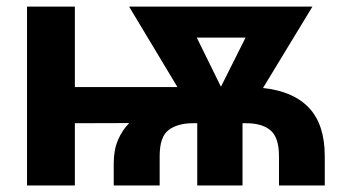

<svg xmlns="http://www.w3.org/2000/svg" viewBox="-20 -566 1062 586"><path d="M327.1 0V-67.4Q327.1 -108.4 340.1 -138.7Q353 -168.9 374.5 -190.4L208.5 -189.9V0H62.5V-545.9H208.5V-300.3H521.5L374 -545.9H933.6L782.7 -297.4Q875.5 -287.6 923.3 -236.6Q971.2 -185.5 971.2 -89.4V0H831.5V-89.4Q831.5 -145.5 806.2 -167.7Q780.8 -189.9 731 -189.9H720.2V0H582V-189.9H568.8Q522.5 -189.9 494.9 -169.4Q467.3 -148.9 467.3 -89.4V0ZM654.3 -301.3 729.5 -451.2H580.6Z"/></svg>

Font: Inter
Style: Bold
Weight: 700
Designer: Rasmus Andersson
Foundry: rsms
Version: Version 4.001;git-9221beed3